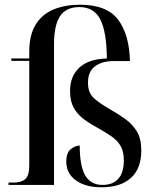

<svg xmlns="http://www.w3.org/2000/svg" viewBox="-20 -784 658 814"><path d="M410 10Q342 10 301.5 -19.5Q261 -49 261 -99Q261 -137 280.5 -152Q300 -167 318 -167Q318 -80 341.5 -40Q365 0 415 0Q458 0 481.5 -26Q505 -52 505 -104Q505 -140 492.5 -163Q480 -186 456.5 -203Q433 -220 399 -239Q365 -257 337.5 -277Q310 -297 293.5 -325.5Q277 -354 277 -398Q277 -461 316.5 -497.5Q356 -534 433 -536Q432 -650 405 -702Q378 -754 317 -754Q260 -754 234.5 -715.5Q209 -677 209 -596V0H16V-10H38Q71 -10 87.5 -25Q104 -40 104 -81V-526H28V-536H104V-563Q104 -637 132 -681Q160 -725 208.5 -744.5Q257 -764 318 -764Q433 -764 480.5 -701Q528 -638 531 -525H460Q413 -525 383 -503Q353 -481 353 -433Q353 -390 379 -367Q405 -344 451 -318Q484 -299 513 -278Q542 -257 560.5 -226.5Q579 -196 579 -146Q579 -70 535.5 -30Q492 10 410 10Z"/></svg>

Font: Noto Serif Display SemiCondensed Medium
Style: Regular
Weight: 500
Width: 4
Designer: Monotype Design Team
Foundry: Monotype Imaging Inc.
Version: Version 2.009